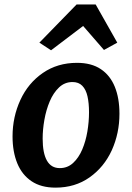

<svg xmlns="http://www.w3.org/2000/svg" viewBox="-20 -852 606 880"><path d="M234.5 8Q168.5 8 124.8 -21.2Q81 -50.5 59.2 -103.5Q37.5 -156.5 37.5 -226.5Q37.5 -316 73.5 -394Q109 -471 176.2 -517.5Q243.5 -564 333 -564Q399 -564 442 -535.2Q485 -506.5 506.2 -454.2Q527.5 -402 527.5 -330.5Q527.5 -241.5 492.5 -163.5Q457 -86 390.5 -39Q324 8 234.5 8ZM254 -81.5Q289.5 -81.5 315 -105Q340.5 -128.5 356.8 -166.5Q373 -204.5 380.5 -249.5Q388 -294.5 388 -337.5Q388 -379.5 381 -410.5Q374 -441.5 357.2 -458.8Q340.5 -476 312.5 -476Q276.5 -476 250.5 -451.2Q224.5 -426.5 208 -387.5Q191.5 -348.5 183.5 -303.2Q175.5 -258 175.5 -217Q175.5 -150.5 195 -116Q214.5 -81.5 254 -81.5ZM214 -621.5 160.5 -656.5 331 -831.5H418.5L517.5 -656.5L456.5 -623L361 -733Z"/></svg>

Font: Merriweather Sans SemiBold
Style: Italic
Weight: 600
Italic angle: -7.5°
Designer: Eben Sorkin
Foundry: Eben Sorkin
Version: Version 2.001